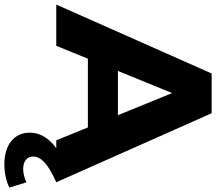

<svg xmlns="http://www.w3.org/2000/svg" viewBox="-86 -666 974 865"><g transform="rotate(90 400.5 -233.0)"><path d="M298.6 -700H477.7L788.6 0H599.7L351 -609.8H422.6L173.9 0H-11.9ZM198.6 -277.8H549L596.6 -142.4H151.4ZM565.2 119.2Q565.2 68.7 604.7 26.6Q644.2 -15.6 722 -42.8L788.6 0Q726 28 699.4 52.7Q672.8 77.4 672.8 104.1Q672.8 124.8 687.6 136.9Q702.4 149.1 728.9 149.1Q744.3 149.1 760.3 144.9Q776.2 140.7 788.8 134.2L812.7 210.8Q794.2 221.2 765.8 227.5Q737.4 233.8 708.6 233.8Q641.7 233.8 603.4 202.8Q565.2 171.8 565.2 119.2Z"/></g></svg>

Font: iiserrat Thin
Style: Regular
Weight: 100
Designer: Akira Ohta
Foundry: Akira Ohta
Version: Version 1.200;Glyphs 3.3.1 (3343)